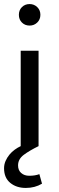

<svg xmlns="http://www.w3.org/2000/svg" viewBox="-22 -720 290 946"><path d="M168 0Q123 22 95 43Q67 64 67 95Q67 119 82.5 132.5Q98 146 122 146Q151 146 172 138L185 185Q150 206 105 206Q59 206 28.5 181Q-2 156 -2 109Q-2 90 5.5 73Q13 56 24.5 42Q36 28 50.5 17.5Q65 7 80 0V-470H168ZM124 -594Q101 -594 86 -609Q71 -624 71 -647Q71 -670 86 -685Q101 -700 124 -700Q146 -700 161.5 -685Q177 -670 177 -647Q177 -624 161.5 -609Q146 -594 124 -594Z"/></svg>

Font: Mukta
Style: Regular
Weight: 400
Designer: Girish Dalvi and Yashodeep Gholap
Foundry: Ek Type
Version: Version 2.538;PS 1.001;hotconv 16.6.51;makeotf.lib2.5.65220;